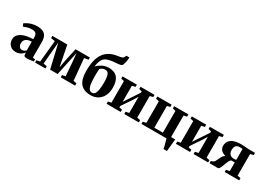

<svg xmlns="http://www.w3.org/2000/svg" viewBox="15 -1956 4501 3226"><g transform="rotate(30 2265.0 -343.0)"><path d="M172 11Q128 11 92.8 -7.8Q57.5 -26.5 36.8 -61.5Q16 -96.5 16 -146Q16 -193 41.5 -226.5Q67 -260 110.2 -281.5Q153.5 -303 208.5 -313.2Q263.5 -323.5 322.5 -323.5V-362Q322.5 -392.5 313.5 -413.8Q304.5 -435 283.2 -445.8Q262 -456.5 225.5 -456.5Q171.5 -456.5 131 -443Q90.5 -429.5 67.5 -419.5L43 -468.5Q57.5 -481.5 90.2 -500Q123 -518.5 170.5 -532.5Q218 -546.5 276 -546.5Q344.5 -546.5 387.8 -526Q431 -505.5 451.5 -463Q472 -420.5 472 -354V-51L518.5 -47.5V-5.5Q507.5 -3 486.5 0.5Q465.5 4 441 6.8Q416.5 9.5 394 9.5Q358.5 9.5 343.5 0.2Q328.5 -9 328.5 -39V-71.5Q317.5 -53.5 295.8 -34.2Q274 -15 242.8 -2Q211.5 11 172 11ZM247.5 -71Q266 -71 287.5 -80.8Q309 -90.5 322.5 -106V-275Q270.5 -274.5 238.2 -259.8Q206 -245 191 -220.2Q176 -195.5 176 -164.5Q176 -135.5 185.2 -114.8Q194.5 -94 210.5 -82.5Q226.5 -71 247.5 -71Z M545.5 0V-44L611.5 -56.5L653 -476.5L573.5 -490V-533H863L918 -256.5L941.5 -134L963.5 -256.5L1023 -533H1301V-490L1220.5 -476L1260 -56.5L1322.5 -44V0H1043.5V-44L1106 -56.5L1084.5 -337L1069 -486L1037.5 -338L970.5 -22H824.5L750.5 -339.5L716 -486L702.5 -339.5L678.5 -56.5L747 -44V0Z M1625 10Q1557.5 10 1507.2 -9.5Q1457 -29 1424.5 -68.8Q1392 -108.5 1376 -169Q1360 -229.5 1360 -311.5Q1360 -424 1380 -508.5Q1400 -593 1441.2 -651.2Q1482.5 -709.5 1545.8 -744Q1609 -778.5 1695 -789.5Q1741.5 -796 1767.2 -804.2Q1793 -812.5 1801 -830.5L1817.5 -866H1876Q1875.5 -840 1872 -813.2Q1868.5 -786.5 1862.2 -761.8Q1856 -737 1848.5 -715.5Q1842.5 -699 1825 -690.5Q1807.5 -682 1781 -678.8Q1754.5 -675.5 1720 -673Q1646.5 -668 1597.5 -656.2Q1548.5 -644.5 1517.8 -620Q1487 -595.5 1469.8 -552.2Q1452.5 -509 1442.5 -440Q1466.5 -465 1499.5 -489Q1532.5 -513 1574.5 -528.5Q1616.5 -544 1666.5 -544Q1720.5 -544 1762 -528.5Q1803.5 -513 1831.8 -481.5Q1860 -450 1874.8 -401Q1889.5 -352 1889.5 -284.5Q1889.5 -198 1857.5 -131.5Q1825.5 -65 1766.2 -27.5Q1707 10 1625 10ZM1625.5 -37.5Q1661 -37.5 1681.2 -68.2Q1701.5 -99 1709.8 -154.2Q1718 -209.5 1718 -282.5Q1718 -343 1712.5 -382.5Q1707 -422 1696 -444.5Q1685 -467 1668.8 -476.2Q1652.5 -485.5 1631 -485.5Q1607.5 -485.5 1588.8 -479.2Q1570 -473 1556.5 -463.2Q1543 -453.5 1535 -441.5Q1532.5 -420 1531.2 -396.8Q1530 -373.5 1529.8 -348.8Q1529.5 -324 1529.5 -297.5Q1529.5 -243 1533.2 -196Q1537 -149 1547.2 -113.2Q1557.5 -77.5 1576.5 -57.5Q1595.5 -37.5 1625.5 -37.5Z M1933 0V-44L1994 -57V-475.5L1934 -490V-533H2213.5V-490L2149.5 -475.5V-164L2199.5 -239.5L2339.5 -450V-475.5L2284 -490V-533H2555.5V-490L2495 -475V-57L2557.5 -44V0H2276V-44L2339.5 -57V-371L2290 -290L2149.5 -82V-55.5L2207 -44V0Z M3141.5 180Q3138.5 163 3132.5 137.8Q3126.5 112.5 3119.2 85.5Q3112 58.5 3105.5 35.5Q3099 12.5 3095 0H2609V-44L2672 -56.5V-475.5L2610.5 -489.5V-533H2887V-489.5L2828.5 -475.5V-53H2994.5V-475.5L2936 -489.5V-533H3212.5V-489.5L3151 -475.5V-57.5H3231Q3229 -41.5 3226.8 -17Q3224.5 7.5 3221.8 35.8Q3219 64 3216.2 91.8Q3213.5 119.5 3211.2 142.8Q3209 166 3207.5 180Z M3278 0V-44L3339 -57V-475.5L3279 -490V-533H3558.5V-490L3494.5 -475.5V-164L3544.5 -239.5L3684.5 -450V-475.5L3629 -490V-533H3900.5V-490L3840 -475V-57L3902.5 -44V0H3621V-44L3684.5 -57V-371L3635 -290L3494.5 -82V-55.5L3552 -44V0Z M3930.5 0V-44.5L3962 -54Q3983.5 -61 3996.8 -82Q4010 -103 4021 -130.2Q4032 -157.5 4046 -183.5Q4060 -209.5 4083.2 -227Q4106.5 -244.5 4144.5 -246.5L4149 -232Q4097 -234.5 4059.2 -252.8Q4021.5 -271 4001 -301.2Q3980.5 -331.5 3980.5 -369Q3980.5 -421.5 4008.2 -460.5Q4036 -499.5 4091.5 -520.8Q4147 -542 4230 -542Q4261 -542 4290.2 -539.8Q4319.5 -537.5 4345.5 -535.2Q4371.5 -533 4393.5 -533H4504.5V-489L4443 -475.5V-55.5L4506 -43V0H4224.5V-43L4290.5 -55.5V-223.5H4223.5Q4205.5 -213 4191.8 -187.5Q4178 -162 4166.5 -130.5Q4155 -99 4143.8 -69.2Q4132.5 -39.5 4120 -20Q4107.5 -0.5 4092 0ZM4238.5 -269.5Q4246.5 -269.5 4256.2 -270Q4266 -270.5 4275.2 -271.2Q4284.5 -272 4290.5 -273V-484.5Q4284 -485.5 4274.5 -486.5Q4265 -487.5 4254.8 -488Q4244.5 -488.5 4234 -488.5Q4207.5 -488.5 4186 -478.5Q4164.5 -468.5 4152 -444.8Q4139.5 -421 4139.5 -379.5Q4139.5 -343.5 4152.5 -319Q4165.5 -294.5 4188.2 -282Q4211 -269.5 4238.5 -269.5Z"/></g></svg>

Font: Merriweather 72pt ExtraBold
Style: Regular
Weight: 800
Version: Version 2.100